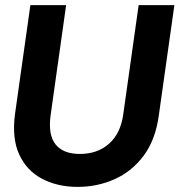

<svg xmlns="http://www.w3.org/2000/svg" viewBox="-20 -720 703 752"><path d="M284 12Q205 12 144.5 -20Q84 -52 55 -115.5Q26 -179 39 -275L99 -700H239L178 -267Q168 -191 198 -154Q228 -117 293 -117Q362 -117 407.5 -157.5Q453 -198 463 -274L523 -700H663L602 -268Q589 -172 542.5 -110Q496 -48 428.5 -18Q361 12 284 12Z"/></svg>

Font: Host Grotesk Black
Style: Italic
Weight: 900
Italic angle: -8°
Designer: Doğukan Karapınar based on Poppins by Indian Type Foundry, Jonny Pinhorn
Foundry: Element Type
Version: Version 1.000; ttfautohint (v1.8.4.7-5d5b);gftools[0.9.33]